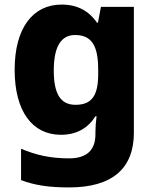

<svg xmlns="http://www.w3.org/2000/svg" viewBox="-20 -630 678 839"><path d="M249 -610C124 -610 44 -508 44 -325C44 -143 122 -41 246 -41C316 -41 365 -71 397 -122H402C399 -99 397 -73 397 -54V-43C397 26 359 62 282 62C201 62 139 48 72 20V157C135 181 199 189 282 189C471 189 565 106 565 -50V-600H421L408 -531H404C370 -580 321 -610 249 -610ZM308 -477C382 -477 409 -428 409 -326V-305C409 -211 380 -172 310 -172C245 -172 215 -219 215 -322C215 -425 246 -477 308 -477Z"/></svg>

Font: Noto Sans Tamil UI ExtraBold
Style: Regular
Weight: 800
Designer: Jelle Bosma - Monotype Design Team
Foundry: Monotype Imaging Inc.
Version: Version 2.004